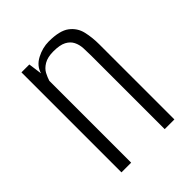

<svg xmlns="http://www.w3.org/2000/svg" viewBox="-153 -588 672 672"><g transform="rotate(-45 183.0 -252.0)"><path d="M57 0V-495H96L103 -444Q111 -473 140.5 -488.5Q170 -504 201 -504Q255 -504 280 -485Q305 -466 312 -436Q319 -406 319 -372V0H271V-364Q271 -383 270 -401.5Q269 -420 261.5 -435Q254 -450 237 -459Q220 -468 188 -468Q159 -468 141.5 -457.5Q124 -447 116.5 -432.5Q109 -418 105 -405V0Z"/></g></svg>

Font: Alumni Sans Thin Light
Style: Regular
Weight: 300
Version: Version 1.018